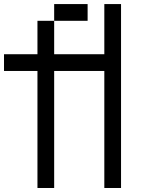

<svg xmlns="http://www.w3.org/2000/svg" viewBox="-20 -937 790 957"><path d="M0 -583.3V-666.7H166.7V-833.3H250V-666.7H500V-916.7H583.3V0H500V-583.3H250V0H166.7V-583.3ZM250 -916.7H416.7V-833.3H250Z"/></svg>

Font: Galmuri11 Regular
Style: Regular
Weight: 400
Designer: Minseo Lee (Quiple)
Version: Version 2.356;hotconv 1.1.0;makeotfexe 2.6.0 DEVELOPMENT